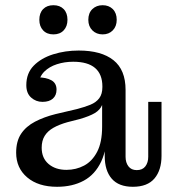

<svg xmlns="http://www.w3.org/2000/svg" viewBox="-20 -708 671 737"><path d="M143 -317Q118 -317 99.5 -333.5Q81 -350 81 -381Q81 -427 109.5 -456Q138 -485 184 -499.5Q230 -514 282 -514Q369 -514 415.5 -477Q462 -440 462 -363L373 -376Q373 -423 345 -447Q317 -471 261 -471Q228 -471 198.5 -461.5Q169 -452 150 -433Q131 -414 127 -383L125 -411Q157 -411 177 -400Q197 -389 197 -364Q197 -342 183 -329.5Q169 -317 143 -317ZM490 9Q436 9 409 -22Q382 -53 382 -109V-168H372V-305H368L373 -340V-376L462 -363V-106Q462 -84 473 -69.5Q484 -55 505 -55Q527 -55 538 -69.5Q549 -84 549 -106V-317H600V-110Q600 -55 573 -23Q546 9 490 9ZM199 9Q127 9 84.5 -27Q42 -63 42 -122Q42 -166 61 -194.5Q80 -223 114.5 -241Q149 -259 193 -270L274 -289Q305 -297 327 -306Q349 -315 361 -331Q373 -347 373 -374L377 -305H372Q364 -286 344 -274Q324 -262 286 -251L239 -239Q207 -230 185 -217.5Q163 -205 151.5 -186.5Q140 -168 140 -141Q140 -101 166.5 -78.5Q193 -56 235 -56Q272 -56 303 -72.5Q334 -89 353 -125.5Q372 -162 372 -222L391 -217Q392 -138 368.5 -88Q345 -38 301.5 -14.5Q258 9 199 9ZM374 -576Q350 -576 334.5 -591.5Q319 -607 319 -632Q319 -658 334.5 -673Q350 -688 374 -688Q398 -688 413 -673Q428 -658 428 -632Q428 -607 413 -591.5Q398 -576 374 -576ZM185 -576Q160 -576 145.5 -591.5Q131 -607 131 -632Q131 -658 145.5 -673Q160 -688 185 -688Q210 -688 224.5 -673Q239 -658 239 -632Q239 -607 224.5 -591.5Q210 -576 185 -576Z"/></svg>

Font: Montagu Slab
Style: Regular
Weight: 400
Version: Version 1.000